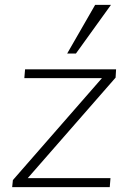

<svg xmlns="http://www.w3.org/2000/svg" viewBox="-20 -769 536 789"><path d="M83 -484H457L455 -450L94 -37H434L431 0H30L33 -29L399 -448H80ZM436 -749 292 -549H256L371 -749Z"/></svg>

Font: Iunito ExtraLight
Style: Italic
Weight: 200
Italic angle: -4.541°
Designer: Vernon Adams
Foundry: Vernon Adams
Version: Version 2.001;November 30, 2019;FontCreator 12.0.0.2547 64-b